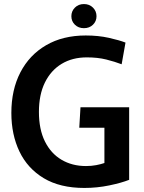

<svg xmlns="http://www.w3.org/2000/svg" viewBox="-20 -915 709 947"><path d="M396 12Q276 12 196 -36Q116 -84 76 -167.5Q36 -251 36 -358Q36 -472 80.5 -558Q125 -644 207.5 -692Q290 -740 403 -740Q465 -740 516.5 -728.5Q568 -717 599 -705L580 -598Q546 -611 504 -621.5Q462 -632 408 -632Q337 -632 284 -600Q231 -568 201.5 -508Q172 -448 172 -363Q172 -277 201.5 -217.5Q231 -158 283.5 -127Q336 -96 404 -96Q431 -96 454.5 -100.5Q478 -105 495 -111V-285H371L377 -386H617V-28Q579 -13 519 -0.5Q459 12 396 12ZM394 -776Q367 -776 349.5 -793Q332 -810 332 -835Q332 -860 349.5 -877.5Q367 -895 394 -895Q421 -895 438.5 -877.5Q456 -860 456 -835Q456 -810 438.5 -793Q421 -776 394 -776Z"/></svg>

Font: Murecho Medium
Style: Regular
Weight: 500
Designer: Neil Summerour
Foundry: Positype
Version: Version 1.010; ttfautohint (v1.8.3)